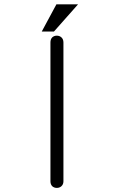

<svg xmlns="http://www.w3.org/2000/svg" viewBox="-20 -872 540 909"><path d="M218.8 -670.9V-13.7Q218.8 1 227.5 9.8Q236.3 17.6 249 17.6Q261.7 17.6 270.5 9.8Q280.3 1 280.3 -13.7V-670.9Q280.3 -686.5 270.5 -695.3Q261.7 -703.1 249 -703.1Q236.3 -703.1 227.5 -695.3Q218.8 -686.5 218.8 -670.9ZM349.6 -851.6H247.1L177.7 -722.7H235.4Z"/></svg>

Font: GulimChe
Style: Regular
Weight: 400
Monospace: yes
Version: Version 2.21